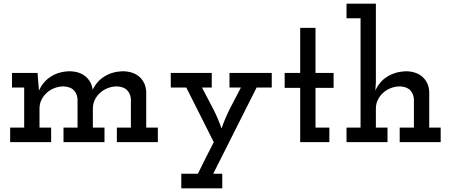

<svg xmlns="http://www.w3.org/2000/svg" viewBox="-20 -770 2442 1040"><path d="M257 0H35V-79H111V-296H45V-375H184V-366Q186 -342 187.5 -322.5Q189 -303 191 -279Q212 -327 254.5 -354.5Q297 -382 354 -384Q409 -384 442.5 -356.5Q476 -329 482 -284Q504 -330 546 -356Q588 -382 643 -384Q702 -384 736 -353Q770 -322 772 -272V-79H835V0H613V-79H689V-234Q687 -261 669.5 -280.5Q652 -300 614 -302Q588 -302 564.5 -293Q541 -284 523 -268Q505 -252 494 -230Q483 -208 483 -182V-79H546V0H324V-79H400V-234Q398 -261 380.5 -280.5Q363 -300 325 -302Q299 -302 275.5 -293Q252 -284 234 -268Q216 -252 205 -230Q194 -208 194 -182V-79H257Z M1184 250H962V171H1052Q1073 128 1094.5 85Q1116 42 1138 0Q1100 -75 1063.5 -148Q1027 -221 989 -296H905V-375H1127V-296H1074Q1103 -241 1132 -185.5Q1161 -130 1180 -74Q1199 -130 1227.5 -185.5Q1256 -241 1285 -296H1223V-375H1452V-296H1370Q1311 -178 1252.5 -62.5Q1194 53 1135 171H1184Z M1764 0H1606V-294H1522V-375H1606V-619H1689V-375H1787V-294H1689V-79H1764Z M2079 0H1857V-79H1933V-671H1857V-750H2016V-324L2013 -279Q2035 -328 2077 -354.5Q2119 -381 2176 -384Q2235 -384 2269 -353Q2303 -322 2305 -272V-79H2367V0H2145V-79H2222V-234Q2220 -261 2202.5 -280.5Q2185 -300 2147 -302Q2121 -302 2097.5 -293Q2074 -284 2056 -268Q2038 -252 2027 -230Q2016 -208 2016 -182V-79H2079Z"/></svg>

Font: Josefin Slab
Style: Bold
Weight: 700
Designer: Santiago Orozco
Foundry: Typemade
Version: Version 2.000